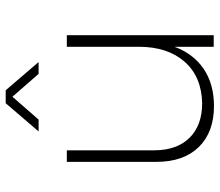

<svg xmlns="http://www.w3.org/2000/svg" viewBox="-69 -709 779 681"><g transform="rotate(-90 320.5 -368.5)"><path d="M86.9 -203.1V-521H127.9V-210.9Q127.9 -130.9 172.1 -85.9Q216.3 -41 294.9 -41Q389.2 -43 442.1 -103.3Q495.1 -163.6 495.1 -266.1V-521H536.1V0H495.1V-139.2Q470.2 -71.8 416.7 -35.6Q363.3 0.5 286.1 1Q191.9 1 139.4 -53Q86.9 -106.9 86.9 -203.1ZM194.8 -621.1 294.9 -737.8H340.8L440.9 -621.1H398.9L317.9 -713.9L236.8 -621.1Z"/></g></svg>

Font: Trueno UltraLight
Style: Regular
Weight: 250
Designer: Julieta Ulanovsky
Foundry: Julieta Ulanovsky
Version: Version 3.001b | FøM Fix